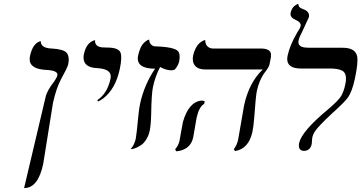

<svg xmlns="http://www.w3.org/2000/svg" viewBox="-20 -766 1861 989"><path d="M104 203.1 214.4 -264.2Q221.7 -298.8 258.3 -345.2Q272.5 -365.2 275.4 -377.9Q280.8 -402.3 220.2 -405.8Q218.8 -405.8 218.3 -405.8Q130.4 -410.2 132.8 -464.4Q133.3 -470.7 134.3 -476.1Q147.9 -541.5 186 -553.2Q189.5 -554.2 189.9 -554.2Q189.5 -519 244.1 -516.1Q246.1 -516.1 247.6 -516.1Q307.1 -512.2 322.8 -494.6Q339.4 -474.6 331.5 -435.1Q327.6 -418 295.9 -360.8Q270 -313.5 252.9 -235.8L202.6 78.1Q176.8 200.7 107.4 202.6Q104.5 203.1 104 203.1Z M485.4 -243.2 481 -250Q533.2 -284.7 549.3 -360.8Q558.6 -404.3 500 -413.1Q490.7 -414.6 481.9 -415Q410.6 -417.5 410.2 -469.7Q410.2 -478.5 412.1 -486.8Q424.8 -545.9 465.3 -558.1Q465.3 -558.1 469.7 -559.1Q467.3 -525.9 505.9 -522Q515.1 -521 532.7 -521Q589.8 -521 600.6 -495.6Q609.9 -472.2 597.2 -411.1Q575.2 -308.1 512.2 -259.3Q498.5 -249.5 485.4 -243.2Z M679.2 -50.8Q683.1 -69.3 692.9 -171.4Q696.3 -206.5 701.2 -230Q722.7 -329.6 778.8 -412.1Q685.1 -412.1 689.9 -471.2Q690.4 -477.1 691.9 -481.9Q696.3 -502.4 703.6 -518.6Q710.9 -534.7 718.5 -542.5Q726.1 -550.3 733.2 -555.2Q740.2 -560.1 744.1 -561L748.5 -562Q750 -534.7 773.4 -527.8Q877.4 -524.4 897 -502.4Q910.2 -485.8 902.8 -449.2Q897.5 -426.8 879.9 -407.2Q871.1 -404.3 861.3 -403.8Q835 -404.3 804.7 -420.9Q779.8 -373 768.1 -318.8Q760.3 -282.2 758.8 -181.6Q757.8 -127 751.5 -94.2Q746.1 -67.9 733.6 -48.1Q721.2 -28.3 707.8 -19.3Q694.3 -10.3 681.9 -4.9Q669.4 0.5 661.1 1.5L652.8 2Q672.4 -19.5 679.2 -50.8Z M992.7 -159.2Q990.7 -149.9 983.9 -108.4Q977.1 -67.9 975.1 -58.1Q963.4 -3.4 907.7 10.3Q897.5 12.7 887.2 13.2L882.3 2Q897.9 -13.2 904.8 -41Q906.7 -49.8 913.1 -88.4Q919.9 -128.4 922.4 -138.2Q952.1 -241.7 1018.6 -248Q1028.8 -247.6 1034.7 -244.1L1031.7 -231Q1004.9 -215.3 992.7 -159.2ZM1302.7 -295.9Q1297.4 -270 1289.6 -160.2Q1286.1 -113.8 1279.8 -85Q1260.3 1 1190.4 12.2L1184.6 2Q1201.2 -19 1207 -48.8Q1211.4 -69.8 1222.2 -136Q1232.9 -202.1 1237.3 -223.1Q1262.7 -340.8 1333.5 -408.2H1038.6Q982.4 -408.2 974.1 -450.2Q971.7 -463.9 974.6 -479Q979 -499.5 987.1 -515.6Q995.1 -531.7 1003.4 -539.8Q1011.7 -547.9 1019.5 -552.7Q1027.3 -557.6 1032.2 -558.6L1037.1 -560.1Q1037.1 -528.3 1062.5 -518.6Q1069.8 -516.1 1076.7 -516.1H1322.8Q1373 -516.1 1376 -486.8Q1377 -475.1 1373 -458L1368.2 -434.1Q1365.2 -419.4 1343.8 -392.6Q1315.4 -354.5 1302.7 -295.9Z M1518.1 -558.1Q1511.2 -524.9 1553.2 -521Q1563 -520 1574.7 -520H1745.1Q1810.5 -520 1819.8 -475.6Q1825.7 -443.8 1808.1 -360.8Q1793.5 -291.5 1769.5 -260.3Q1750.5 -235.8 1690.9 -182.1Q1615.7 -112.3 1600.1 -85.9Q1591.8 -72.3 1589.4 -61Q1587.4 -52.7 1586.9 -40Q1586.4 -29.8 1585.9 -24.9Q1578.1 11.2 1544.9 11.2Q1513.2 9.3 1521 -29.8Q1534.7 -90.3 1668 -201.2Q1723.6 -248 1738.3 -272.9Q1751 -295.4 1758.8 -332Q1770 -385.3 1744.1 -401.4Q1724.1 -412.6 1683.1 -413.1H1530.3Q1457 -413.1 1459.5 -465.8Q1460 -472.7 1461.4 -479Q1473.1 -533.7 1510.3 -597.2Q1525.4 -619.1 1528.8 -632.8Q1531.2 -650.9 1503.4 -663.1Q1473.6 -675.8 1476.6 -698.2Q1479 -710.9 1484.4 -720.2Q1489.7 -729.5 1495.1 -734.1Q1500.5 -738.8 1505.4 -741.5Q1510.3 -744.1 1513.7 -745.1L1517.1 -746.1Q1516.1 -726.6 1541 -719.2Q1576.2 -707 1571.3 -678.2L1536.6 -602.5Q1522.5 -576.7 1518.1 -558.1Z"/></svg>

Font: Linux Biolinum Slanted O
Style: Slanted
Weight: 400
Designer: Philipp H. Poll
Foundry: Philipp H. Poll
Version: Version 1.0.4